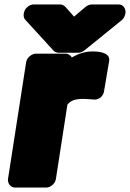

<svg xmlns="http://www.w3.org/2000/svg" viewBox="-20 -808 586 866"><path d="M398 -576C363 -576 334 -566 304 -549C299 -557 289 -566 276 -566H142C126 -566 102 -551 98 -528L16 0C14 16 25 38 48 38H189C205 38 228 23 232 0L284 -336C297 -352 314 -362 356 -362C367 -362 388 -360 404 -359C428 -357 446 -376 449 -395L472 -531C479 -567 437 -576 398 -576ZM314 -733 275 -777C270 -782 261 -788 251 -788H131C115 -788 92 -773 88 -750L87 -746C86 -737 87 -726 94 -719L220 -581C224 -576 234 -570 244 -570H333C342 -570 352 -574 360 -580L529 -717C537 -723 543 -734 545 -745L546 -750C548 -766 538 -788 515 -788H394C386 -788 374 -784 366 -777Z"/></svg>

Font: Asimov Print
Style: EIt
Weight: 500
Designer: Google
Version: Version 2.000980; 2014